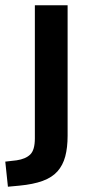

<svg xmlns="http://www.w3.org/2000/svg" viewBox="-67 -514 338 727"><path d="M-37 193 -47 98 -4 93Q30 88 47.5 71Q65 54 65 10V-494H189V0Q189 45 180 78.5Q171 112 150.5 135Q130 158 94.5 171Q59 184 6 189Z"/></svg>

Font: Nunito Sans 10pt SemiCondensed
Style: Bold
Weight: 700
Width: 4
Designer: Vernon Adams
Foundry: Vernon Adams
Version: Version 3.101;gftools[0.9.27]